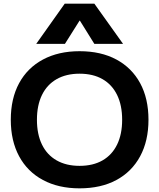

<svg xmlns="http://www.w3.org/2000/svg" viewBox="-20 -1020 871 1050"><path d="M415 10Q300 10 215 -35.5Q130 -81 84.5 -165.5Q39 -250 39 -365Q39 -481 84.5 -565Q130 -649 215 -694.5Q300 -740 415 -740Q532 -740 616.5 -694.5Q701 -649 746.5 -565Q792 -481 792 -365Q792 -250 746.5 -165.5Q701 -81 616.5 -35.5Q532 10 415 10ZM415 -113Q489 -113 541 -143Q593 -173 620.5 -229.5Q648 -286 648 -365Q648 -444 620.5 -500.5Q593 -557 541 -587Q489 -617 415 -617Q342 -617 289.5 -587Q237 -557 209.5 -500.5Q182 -444 182 -365Q182 -286 209.5 -229.5Q237 -173 289.5 -143Q342 -113 415 -113ZM178 -780 334 -1000H496L653 -780H496L417 -907H415L335 -780Z"/></svg>

Font: M PLUS 2
Style: Bold
Weight: 700
Designer: Coji Morishita
Foundry: UNDERFOREST DESIGN
Version: Version 1.001